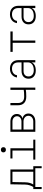

<svg xmlns="http://www.w3.org/2000/svg" viewBox="1630 -2430 940 4240"><g transform="rotate(-90 2100.0 -310.0)"><path d="M45 140V-45H91Q112 -78 127.5 -124.5Q143 -171 144 -220L150 -550H478V-45H550V140H505V0H90V140ZM428 -45V-505H200L194 -220Q193 -164 179 -118.5Q165 -73 146 -45Z M910 -650Q885 -650 870 -665Q855 -680 855 -705Q855 -730 870 -745Q885 -760 910 -760H915Q940 -760 955 -745Q970 -730 970 -705Q970 -680 955 -665Q940 -650 915 -650ZM1135 0H695V-45H896V-505H720V-550H946V-45H1135Z M1713 -152Q1713 -84 1665 -42Q1617 0 1538 0H1310V-550H1538Q1612 -550 1657.5 -511Q1703 -472 1703 -408Q1703 -359 1675.5 -325.5Q1648 -292 1601 -283Q1653 -274 1683 -239Q1713 -204 1713 -152ZM1360 -505V-306H1538Q1588 -306 1620.5 -333.5Q1653 -361 1653 -404Q1653 -447 1620.5 -476Q1588 -505 1538 -505ZM1538 -45Q1592 -45 1627.5 -75.5Q1663 -106 1663 -152Q1663 -200 1627.5 -230.5Q1592 -261 1538 -261H1360V-45Z M2237 -210Q2185 -200 2087 -200Q1993 -200 1944 -248Q1895 -296 1895 -386V-550H1945V-386Q1945 -246 2087 -246Q2185 -246 2236 -256V-550H2286V0H2236Z M2892 -375V0H2842V-84Q2826 -40 2779 -15Q2732 10 2664 10Q2579 10 2530.5 -33Q2482 -76 2482 -150Q2482 -221 2528 -262.5Q2574 -304 2653 -304H2842V-375Q2842 -442 2805.5 -478.5Q2769 -515 2703 -515Q2643 -515 2604.5 -485.5Q2566 -456 2559 -405H2509Q2520 -477 2572.5 -518.5Q2625 -560 2704 -560Q2791 -560 2841.5 -510.5Q2892 -461 2892 -375ZM2842 -160V-260H2652Q2596 -260 2564 -231Q2532 -202 2532 -150Q2532 -97 2569 -65.5Q2606 -34 2670 -34Q2749 -34 2795.5 -68.5Q2842 -103 2842 -160Z M3325 0H3275V-500H3075V-550H3525V-500H3325Z M4092 -375V0H4042V-84Q4026 -40 3979 -15Q3932 10 3864 10Q3779 10 3730.5 -33Q3682 -76 3682 -150Q3682 -221 3728 -262.5Q3774 -304 3853 -304H4042V-375Q4042 -442 4005.5 -478.5Q3969 -515 3903 -515Q3843 -515 3804.5 -485.5Q3766 -456 3759 -405H3709Q3720 -477 3772.5 -518.5Q3825 -560 3904 -560Q3991 -560 4041.5 -510.5Q4092 -461 4092 -375ZM4042 -160V-260H3852Q3796 -260 3764 -231Q3732 -202 3732 -150Q3732 -97 3769 -65.5Q3806 -34 3870 -34Q3949 -34 3995.5 -68.5Q4042 -103 4042 -160Z"/></g></svg>

Font: JetBrains Mono Extra Light
Style: Regular
Weight: 200
Monospace: yes
Designer: Philipp Nurullin, Konstantin Bulenkov
Foundry: JetBrains
Version: 2.002